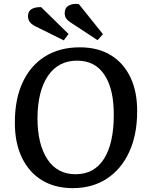

<svg xmlns="http://www.w3.org/2000/svg" viewBox="-20 -960 770 994"><path d="M57 -328Q57 -447 97.5 -534Q138 -621 213.5 -668Q289 -715 393 -715Q487 -715 553.5 -674.5Q620 -634 655.5 -559Q691 -484 690 -382Q690 -263 649 -173.5Q608 -84 533 -35Q458 14 357 14Q263 14 195.5 -28Q128 -70 92 -147Q56 -224 57 -328ZM174 -349Q174 -214 225 -136Q276 -58 371 -58Q468 -58 518.5 -138Q569 -218 569 -364Q570 -497 521.5 -571.5Q473 -646 379 -646Q282 -646 228.5 -567.5Q175 -489 174 -349ZM345 -844Q331 -853 323 -864Q315 -875 315 -892Q315 -920 336.5 -931.5Q358 -943 388 -939L513 -783L485 -752ZM161 -825Q125 -843 125 -876Q125 -902 143.5 -913Q162 -924 193 -923L335 -784L310 -751Z"/></svg>

Font: Literata 12pt Medium
Style: Italic
Weight: 500
Italic angle: -2°
Designer: Latin by Veronika Burian and Jose Scaglione. Greek by Irene Vlachou. Cyrillic by Vera Evstafieva
Foundry: TypeTogether
Version: Version 3.002